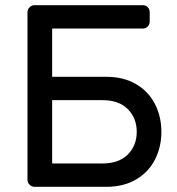

<svg xmlns="http://www.w3.org/2000/svg" viewBox="-20 -720 683 740"><path d="M602 -212Q602 -153 577 -104.5Q552 -56 504 -28Q456 0 390 0H113Q102 0 94 -8Q86 -16 86 -27V-673Q86 -684 94 -692Q102 -700 113 -700H531Q542 -700 549.5 -692Q557 -684 557 -673V-637Q557 -626 549.5 -618Q542 -610 531 -610H181V-424H390Q456 -424 504 -396Q552 -368 577 -319.5Q602 -271 602 -212ZM181 -334V-90H375Q438 -90 472.5 -124.5Q507 -159 507 -212Q507 -265 472.5 -299.5Q438 -334 375 -334Z"/></svg>

Font: Hezaedrus
Style: Regular
Weight: 400
Designer: Hubert & Fischer
Foundry: Hubert & Fischer
Version: Version 1.10;September 3, 2019;FontCreator 11.5.0.2425 64-bi